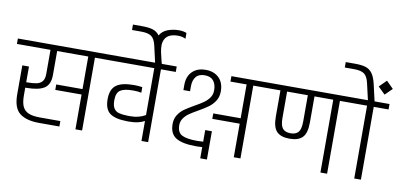

<svg xmlns="http://www.w3.org/2000/svg" viewBox="-95 -1200 3186 1532"><g transform="rotate(10 1498.0 -433.5)"><path d="M742 -634V-590H622V0H568V-282H355V-326H568V-590H316V-395Q316 -318 269.5 -288Q223 -258 122 -258H116V-195Q116 -137 131.5 -104.5Q147 -72 181 -58Q215 -44 273 -44H438V0H273Q171 0 116.5 -41.5Q62 -83 62 -195V-429H116V-302H122Q171 -302 200.5 -308.5Q230 -315 246 -335Q262 -355 262 -395V-590H-10V-634Z M1277 -634V-590H1157V0H1103V-162Q1055 -135 981 -135H963Q867 -136 823 -168Q779 -200 779 -282Q779 -362 823.5 -395.5Q868 -429 963 -429H975Q990 -429 1007 -427.5Q1024 -426 1035 -424V-379Q1008 -385 975 -385H963Q896 -385 864.5 -364Q833 -343 833 -282Q833 -239 847.5 -216.5Q862 -194 889.5 -187Q917 -180 963 -179H981Q1051 -179 1103 -210V-590H722V-634Z M1307 -911V-864Q1279 -878 1245 -878Q1135 -878 1128 -785Q1128 -753 1134 -723.5Q1140 -694 1151 -652Q1157 -634 1159 -624H1104L1071 -769Q1059 -821 1032.5 -840Q1006 -859 950 -859H875V-903H950Q1005 -903 1037.5 -892.5Q1070 -882 1091 -853Q1113 -891 1156 -906.5Q1199 -922 1245 -922Q1281 -922 1307 -911Z M1589 -174H1643V55H1589V-36Q1563 -34 1547 -34H1539Q1428 -34 1376 -66Q1324 -98 1324 -177Q1324 -219 1344 -250.5Q1364 -282 1393 -302.5Q1422 -323 1471 -351Q1516 -376 1542 -394.5Q1568 -413 1586 -438.5Q1604 -464 1604 -499Q1604 -547 1581 -575.5Q1558 -604 1510 -604Q1462 -604 1439 -575.5Q1416 -547 1416 -499V-458H1362V-499Q1362 -569 1402 -608.5Q1442 -648 1510 -648Q1578 -648 1618 -608.5Q1658 -569 1658 -499Q1658 -455 1637 -422Q1616 -389 1585.5 -367Q1555 -345 1506 -317Q1463 -293 1437.5 -275Q1412 -257 1395 -232.5Q1378 -208 1378 -177Q1378 -118 1416.5 -98Q1455 -78 1539 -78H1547Q1563 -78 1589 -80ZM2025 -634V-590H1905V0H1851V-272H1629V-316H1851V-590H1720V-634Z M2727 -634V-590H2607V0H2553V-590H2401V-378Q2401 -292 2367.5 -257.5Q2334 -223 2263 -223Q2192 -223 2158.5 -257.5Q2125 -292 2125 -378V-590H2005V-634ZM2347 -590H2179V-378Q2179 -315 2199.5 -291Q2220 -267 2263 -267Q2306 -267 2326.5 -291Q2347 -315 2347 -378Z M2880 -634H3001V-590H2881V0H2827V-590H2707V-634H2826L2795 -769Q2783 -821 2756.5 -840Q2730 -859 2674 -859H2599V-903H2674Q2728 -903 2760.5 -893Q2793 -883 2814.5 -854Q2836 -825 2849 -769ZM2949 -701 2892 -757 2949 -814 3006 -757Z"/></g></svg>

Font: Biryani ExtraLight
Style: Regular
Weight: 275
Designer: Dan Reynolds and Mathieu Reguer
Foundry: Dan Reynolds and Mathieu Reguer
Version: Version 1.004; ttfautohint (v1.1) -l 5 -r 5 -G 72 -x 0 -D la